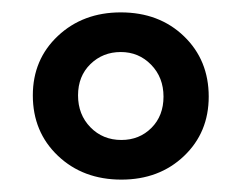

<svg xmlns="http://www.w3.org/2000/svg" viewBox="-20 -683 389 310"><path d="M33 -529Q33 -587 73.5 -625Q114 -663 175 -663Q237 -663 277 -624.5Q317 -586 317 -527Q317 -469 277 -431Q237 -393 176 -393Q114 -393 73.5 -431.5Q33 -470 33 -529ZM244 -527Q244 -558 224 -578.5Q204 -599 175 -599Q146 -599 126 -579.5Q106 -560 106 -529Q106 -498 126 -477.5Q146 -457 176 -457Q205 -457 224.5 -476.5Q244 -496 244 -527Z"/></svg>

Font: Ysabeau SC Semibold
Style: Regular
Weight: 600
Designer: Christian Thalmann (Catharsis Fonts)
Version: Version 0.003